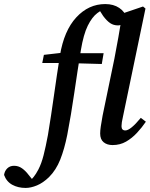

<svg xmlns="http://www.w3.org/2000/svg" viewBox="-161 -702 738 945"><path d="M393 12Q366 12 349 -2Q332 -16 332 -45Q332 -59 335 -79.5Q338 -100 344 -133L402 -413Q411 -460 421.5 -518Q432 -576 440 -635L543 -670L555 -660L444 -127Q437 -97 437 -81Q437 -60 456 -60Q481 -60 532 -122L557 -103Q538 -75 513.5 -48.5Q489 -22 459.5 -5Q430 12 393 12ZM357 -682Q398 -682 426 -663Q454 -644 461 -616Q458 -597 446 -587Q434 -577 420 -577Q398 -577 381.5 -588Q365 -599 347 -623L322 -662L372 -666Q344 -657 318 -637.5Q292 -618 271 -575.5Q250 -533 237 -455Q220 -351 204.5 -244Q189 -137 170 -38Q156 32 135.5 83.5Q115 135 80 170Q51 198 21 210.5Q-9 223 -35 223Q-72 223 -100.5 207.5Q-129 192 -141 159Q-138 139 -125 126.5Q-112 114 -92 114Q-70 114 -52.5 126.5Q-35 139 -20 159L6 191L-19 194Q-7 183 4.5 169Q16 155 28 132Q43 103 53.5 62Q64 21 75 -38Q91 -135 104.5 -231.5Q118 -328 134 -429Q154 -551 214.5 -616.5Q275 -682 357 -682ZM47 -392 55 -432 168 -445V-440H349L340 -387L160 -392Z"/></svg>

Font: Lisu Bosa ExtraBold
Style: Italic
Weight: 800
Italic angle: -19°
Designer: David Morse, Annie Olsen, Victor Gaultney, Frank Grießhammer (Latin)
Foundry: SIL International
Version: Version 2.000